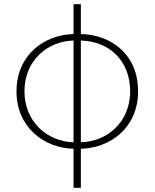

<svg xmlns="http://www.w3.org/2000/svg" viewBox="-20 -701 740 919"><path d="M332 -20C207 -23 97 -118 97 -264C97 -411 207 -504 332 -507ZM332 198H367V11C508 8 641 -90 641 -264C641 -439 514 -535 367 -538V-681H332V-538C192 -535 59 -438 59 -264C59 -91 192 8 332 11ZM367 -507C501 -504 603 -412 603 -264C603 -117 493 -23 367 -20Z"/></svg>

Font: Noto Sans CJK HK Thin
Style: Regular
Weight: 100
Designer: Ryoko NISHIZUKA 西塚涼子 (kana, bopomofo & ideographs); Paul D. Hunt (Latin, Greek & Cyrillic); Sandoll Communications 산돌커뮤니
Foundry: Adobe
Version: Version 2.004;hotconv 1.0.118;makeotfexe 2.5.65603